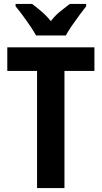

<svg xmlns="http://www.w3.org/2000/svg" viewBox="-20 -954 515 974"><path d="M307 0H168V-594H17V-714H459V-594H307ZM163 -774Q152 -794 133.5 -821.5Q115 -849 95 -876Q75 -903 59 -922V-934H143Q163 -919 189 -897Q215 -875 238 -847Q260 -876 286 -896.5Q312 -917 334 -934H417V-922Q402 -903 382 -876Q362 -849 343.5 -822Q325 -795 314 -774Z"/></svg>

Font: Noto Sans Gurmukhi Condensed
Style: Bold
Weight: 700
Width: 3
Designer: Jelle Bosma - Monotype Design Team
Foundry: Monotype Imaging Inc.
Version: Version 2.004; ttfautohint (v1.8.4.7-5d5b)